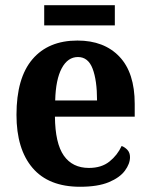

<svg xmlns="http://www.w3.org/2000/svg" viewBox="-20 -704 574 734"><path d="M286 10Q166 10 104.5 -62Q43 -134 43 -265Q43 -406 104 -477.5Q165 -549 276 -549Q378 -549 436.5 -487.5Q495 -426 495 -307V-258H190Q191 -156 224 -109Q257 -62 320 -62Q368 -62 398.5 -86.5Q429 -111 445 -146Q458 -141 467.5 -130.5Q477 -120 477 -103Q477 -78 457.5 -51.5Q438 -25 396 -7.5Q354 10 286 10ZM351 -320Q351 -397 334 -441.5Q317 -486 278 -486Q239 -486 216 -443Q193 -400 191 -320ZM149 -607V-684H419V-607Z"/></svg>

Font: Noto Serif Lao SemiCondensed
Style: Bold
Weight: 700
Width: 4
Designer: Monotype Design Team
Foundry: Monotype Imaging Inc.
Version: Version 2.003; ttfautohint (v1.8.4.7-5d5b)